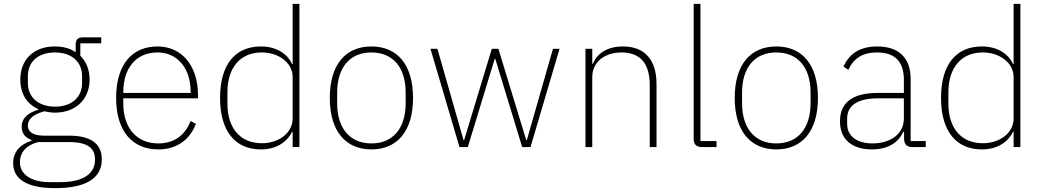

<svg xmlns="http://www.w3.org/2000/svg" viewBox="-20 -760 5392 992"><path d="M506 63C506 -12 456 -59 338 -59H209C144 -59 124 -83 124 -111C124 -147 155 -170 209 -185C228 -181 244 -178 264 -178C371 -178 443 -247 443 -349C443 -400 425 -442 395 -472V-536H503V-567H406C382 -567 371 -554 371 -530V-490C343 -510 307 -520 263 -520C154 -520 85 -452 85 -349C85 -274 120 -222 178 -196V-193C132 -180 92 -153 92 -106C92 -73 108 -49 143 -37V-33C84 -14 48 24 48 83C48 161 112 212 264 212C419 212 506 165 506 63ZM471 65C471 145 398 181 291 181H236C139 181 83 139 83 79C83 22 121 -11 177 -26H336C437 -26 471 8 471 65ZM264 -209C177 -209 124 -259 124 -331V-367C124 -439 175 -489 264 -489C352 -489 404 -439 404 -367V-331C404 -259 352 -209 264 -209Z M798 12C895 12 962 -40 992 -120L965 -135C935 -59 878 -19 798 -19C684 -19 617 -101 617 -225V-252H1003V-268C1003 -421 919 -520 794 -520C661 -520 580 -425 580 -254C580 -82 664 12 798 12ZM794 -489C896 -489 965 -408 965 -286V-280H617V-284C617 -408 683 -489 794 -489Z M1492 0H1527V-740H1492V-429H1489C1467 -478 1413 -520 1328 -520C1196 -520 1117 -428 1117 -254C1117 -81 1196 12 1328 12C1413 12 1466 -31 1489 -79H1492ZM1333 -20C1220 -20 1155 -99 1155 -225V-283C1155 -409 1220 -489 1333 -489C1418 -489 1492 -437 1492 -362V-148C1492 -71 1418 -20 1333 -20Z M1899 12C2032 12 2114 -82 2114 -254C2114 -427 2032 -520 1899 -520C1766 -520 1684 -427 1684 -254C1684 -82 1766 12 1899 12ZM1899 -19C1787 -19 1722 -98 1722 -227V-281C1722 -411 1787 -489 1899 -489C2011 -489 2076 -411 2076 -281V-227C2076 -98 2011 -19 1899 -19Z M2354 0H2397L2536 -456H2539L2678 0H2721L2871 -508H2837L2702 -36H2699L2555 -508H2521L2378 -36H2375L2240 -508H2204Z M3040 0V-361C3040 -447 3113 -489 3191 -489C3285 -489 3337 -436 3337 -320V0H3372V-326C3372 -452 3310 -520 3199 -520C3111 -520 3063 -479 3043 -430H3040V-508H3005V0Z M3682 0V-31H3599V-740H3564V-42C3564 -15 3578 0 3607 0Z M3991 12C4124 12 4206 -82 4206 -254C4206 -427 4124 -520 3991 -520C3858 -520 3776 -427 3776 -254C3776 -82 3858 12 3991 12ZM3991 -19C3879 -19 3814 -98 3814 -227V-281C3814 -411 3879 -489 3991 -489C4103 -489 4168 -411 4168 -281V-227C4168 -98 4103 -19 3991 -19Z M4763 0V-31H4685V-352C4685 -460 4625 -520 4512 -520C4418 -520 4366 -478 4338 -416L4363 -399C4391 -460 4438 -489 4511 -489C4602 -489 4650 -444 4650 -348V-280H4517C4371 -280 4320 -220 4320 -133C4320 -41 4380 12 4485 12C4573 12 4623 -27 4647 -79H4651V-42C4652 -15 4665 0 4694 0ZM4488 -19C4411 -19 4357 -54 4357 -120V-148C4357 -211 4405 -252 4517 -252H4650V-148C4650 -64 4576 -19 4488 -19Z M5217 0H5252V-740H5217V-429H5214C5192 -478 5138 -520 5053 -520C4921 -520 4842 -428 4842 -254C4842 -81 4921 12 5053 12C5138 12 5191 -31 5214 -79H5217ZM5058 -20C4945 -20 4880 -99 4880 -225V-283C4880 -409 4945 -489 5058 -489C5143 -489 5217 -437 5217 -362V-148C5217 -71 5143 -20 5058 -20Z"/></svg>

Font: IBM Plex Thai Looped ExtraLight
Style: Regular
Weight: 200
Designer: Mike Abbink, Paul van der Laan, Pieter van Rosmalen, Ben Mitchell, Mark Frömberg
Foundry: Bold Monday
Version: Version 1.0